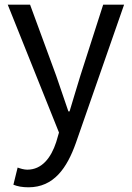

<svg xmlns="http://www.w3.org/2000/svg" viewBox="-20 -563 561 817"><path d="M101 234C209 234 265 152 303 45L508 -543H419L322 -241C307 -193 291 -138 276 -89H271C254 -138 235 -194 219 -241L108 -543H13L231 1L219 42C197 109 158 159 96 159C82 159 66 154 55 150L37 223C54 230 75 234 101 234Z"/></svg>

Font: Noto Sans CJK SC Regular
Style: Regular
Weight: 400
Designer: Ryoko NISHIZUKA (kana & ideographs); Paul D. Hunt (Latin, Greek & Cyrillic); Wenlong ZHANG (bopomofo); Sandoll Communica
Foundry: Adobe Systems Incorporated
Version: Version 1.004;PS 1.004;hotconv 1.0.82;makeotf.lib2.5.63406